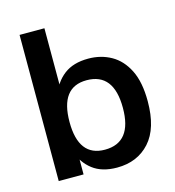

<svg xmlns="http://www.w3.org/2000/svg" viewBox="-108 -810 831 911"><g transform="rotate(-15 307.5 -354.0)"><path d="M193 -718V0H71V-718ZM356 10Q282 10 236.5 -25Q191 -60 170.5 -120.5Q150 -181 150 -257Q150 -334 170.5 -394.5Q191 -455 236.5 -490Q282 -525 356 -525Q418 -525 468 -497Q518 -469 547.5 -410Q577 -351 577 -257Q577 -124 516.5 -57Q456 10 356 10ZM322 -87Q455 -87 455 -257Q455 -428 322 -428Q193 -428 193 -257Q193 -87 322 -87Z"/></g></svg>

Font: 42dot Sans
Style: Bold
Weight: 700
Designer: 42dot
Version: Version 1.000